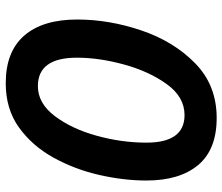

<svg xmlns="http://www.w3.org/2000/svg" viewBox="-73 -692 775 669"><g transform="rotate(90 314.5 -357.5)"><path d="M609 -480Q609 -596 555 -660.5Q501 -725 391 -725Q277 -725 200.5 -650Q124 -575 86 -462.5Q48 -350 48 -239Q48 -119 104 -54.5Q160 10 270 10Q360 10 424 -36Q488 -82 529 -156Q570 -230 589.5 -315.5Q609 -401 609 -480ZM181 -238Q181 -316 205 -403Q229 -490 273.5 -551.5Q318 -613 381 -613Q477 -613 477 -480Q477 -394 453 -307Q429 -220 384.5 -161Q340 -102 280 -102Q181 -102 181 -238Z"/></g></svg>

Font: Noto Sans UI SemiCondensed
Style: Bold Italic
Weight: 700
Width: 4
Designer: Monotype Design Team
Foundry: Monotype Imaging Inc.
Version: 1.001